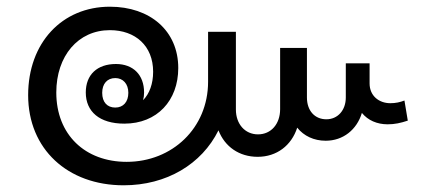

<svg xmlns="http://www.w3.org/2000/svg" viewBox="-20 -563 1278 573"><path d="M349 -10C477 -10 582 -73 632 -174C651 -125 694 -95 749 -95C806 -95 850 -129 867 -182C887 -157 917 -143 952 -143C1004 -143 1045 -176 1060 -226C1078 -204 1105 -192 1137 -192C1158 -192 1176 -196 1197 -203L1187 -263C1174 -258 1161 -255 1145 -255C1111 -255 1083 -277 1083 -314V-374H1012V-272C1012 -234 988 -207 954 -207C919 -207 896 -233 896 -272V-420H816V-237C816 -193 789 -162 750 -162C711 -162 684 -193 684 -236V-468H601V-319C601 -181 494 -80 358 -80C234 -80 148 -161 148 -287C148 -396 213 -473 308 -473C384 -473 437 -426 437 -349C437 -313 426 -283 407 -264C409 -271 410 -279 410 -287C410 -340 377 -372 326 -372C270 -372 236 -340 236 -287C236 -230 277 -194 351 -194C449 -194 512 -263 512 -360C512 -471 428 -543 308 -543C165 -543 64 -435 64 -279C64 -118 182 -10 349 -10ZM324 -242C300 -242 285 -258 285 -286C285 -313 300 -330 324 -330C347 -330 363 -313 363 -286C363 -259 348 -242 324 -242Z"/></svg>

Font: Noto Sans Lao Looped SemiCondensed
Style: Regular
Weight: 400
Width: 4
Designer: Mark Frömberg, Ben Mitchell
Foundry: The Fontpad Ltd
Version: Version 1.002